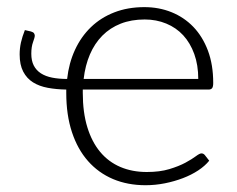

<svg xmlns="http://www.w3.org/2000/svg" viewBox="-20 -526 680 552"><path d="M550 -299Q550 -339 538.5 -370.8Q527 -402.5 506.8 -424.5Q486.5 -446.5 458 -458.2Q429.5 -470 396 -470Q357.5 -470 327 -458Q296.5 -446 274.2 -423.5Q252 -401 238.5 -369.5Q225 -338 220.5 -299ZM218 -268.5V-259Q218 -203 231 -160.5Q244 -118 268 -89.2Q292 -60.5 326 -46Q360 -31.5 402 -31.5Q439.5 -31.5 466.8 -39.8Q494 -48 513 -58.2Q532 -68.5 543 -76.8Q554 -85 559 -85Q565 -85 569 -80L581.5 -64Q569.5 -49 549.8 -36Q530 -23 505.8 -13.8Q481.5 -4.5 454 1Q426.5 6.5 398.5 6.5Q347 6.5 305 -11.2Q263 -29 233 -63Q203 -97 186.8 -146.2Q170.5 -195.5 170.5 -259V-268.5Q142 -269 117.5 -273.5Q93 -278 75 -289.2Q57 -300.5 46.8 -320Q36.5 -339.5 36.5 -369.5Q36.5 -387 40.2 -403.8Q44 -420.5 51.5 -439.5L69 -435.5Q76 -433.5 78 -430Q80 -426.5 80 -423.5Q80 -418.5 75 -405Q70 -391.5 70 -371.5Q70 -351.5 77 -337.8Q84 -324 97.5 -315.2Q111 -306.5 130 -302.8Q149 -299 173 -299Q178 -344.5 195.5 -382.5Q213 -420.5 241.5 -448Q270 -475.5 308.8 -490.5Q347.5 -505.5 395 -505.5Q437 -505.5 473 -491Q509 -476.5 535.8 -448.8Q562.5 -421 577.8 -380.5Q593 -340 593 -287.5Q593 -276.5 589.8 -272.5Q586.5 -268.5 579.5 -268.5Z"/></svg>

Font: Lato 2
Style: Regular
Weight: 300
Designer: Lukasz Dziedzic with Adam Twardoch and Botio Nikoltchev
Foundry: tyPoland Lukasz Dziedzic
Version: Version 2.015; 2015-08-06; http://www.latofonts.com/